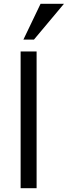

<svg xmlns="http://www.w3.org/2000/svg" viewBox="-20 -994 358 1014"><path d="M88.9 0ZM88.9 0V-722.2H173.3V0ZM103.5 -784.7 194.3 -974.1H317.9L159.2 -784.7Z"/></svg>

Font: Oxygen
Style: Normal
Weight: 400
Designer: Vernon Adams
Foundry: Vernon Adams
Version: Version Release 0.2.2 webfont; ttfautohint (v0.8.52-bc40) -l